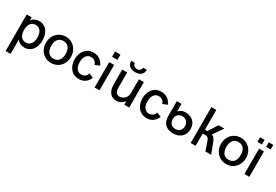

<svg xmlns="http://www.w3.org/2000/svg" viewBox="63 -1836 4592 3196"><g transform="rotate(30 2358.5 -238.0)"><path d="M77.1 -487.8H172.4V-429.2Q197.8 -463.4 234.9 -480.7Q272 -498 318.8 -498Q381.3 -498 427.2 -464.1Q473.1 -430.2 497.1 -372.3Q521 -314.5 521 -244.1Q521 -173.8 497.1 -116Q473.1 -58.1 427.2 -24.2Q381.3 9.8 318.8 9.8Q271.5 9.8 234.1 -7.8Q196.8 -25.4 172.4 -58.6V213.9H77.1ZM424.3 -243.7Q424.3 -291 410.2 -329.6Q396 -368.2 366.9 -390.9Q337.9 -413.6 294.9 -413.6Q252 -413.6 223.1 -390.9Q194.3 -368.2 180.7 -329.8Q167 -291.5 167 -243.7Q167 -196.3 180.7 -158.2Q194.3 -120.1 223.1 -97.9Q252 -75.7 294.9 -75.7Q337.9 -75.7 366.9 -98.1Q396 -120.6 410.2 -158.4Q424.3 -196.3 424.3 -243.7Z M588.9 -242.2Q588.9 -311 619.1 -368.9Q649.4 -426.8 704.1 -460.4Q758.8 -494.1 829.1 -494.1Q898.9 -494.1 953.6 -460.2Q1008.3 -426.3 1038.8 -368.7Q1069.3 -311 1069.3 -242.2Q1069.3 -172.9 1038.8 -115.2Q1008.3 -57.6 953.6 -23.9Q898.9 9.8 829.1 9.8Q758.8 9.8 704.1 -23.9Q649.4 -57.6 619.1 -115.2Q588.9 -172.9 588.9 -242.2ZM967.8 -242.2Q967.8 -289.6 953.4 -327.6Q939 -365.7 908 -388.7Q877 -411.6 829.1 -411.6Q781.2 -411.6 750.2 -388.7Q719.2 -365.7 704.8 -327.4Q690.4 -289.1 690.4 -242.2Q690.4 -195.3 704.8 -157Q719.2 -118.7 750.2 -95.7Q781.2 -72.8 829.1 -72.8Q877 -72.8 908 -95.7Q939 -118.7 953.4 -156.7Q967.8 -194.8 967.8 -242.2Z M1140.6 -243.2Q1140.6 -310.1 1165.8 -367.9Q1190.9 -425.8 1241.2 -460.9Q1291.5 -496.1 1362.8 -496.1Q1431.2 -496.1 1483.2 -460.2Q1535.2 -424.3 1562.5 -361.8L1473.1 -325.2Q1462.4 -365.2 1433.1 -387.7Q1403.8 -410.2 1362.8 -410.2Q1319.3 -410.2 1291 -386.2Q1262.7 -362.3 1249.8 -324.5Q1236.8 -286.6 1236.8 -243.2Q1236.8 -198.7 1249.5 -160.9Q1262.2 -123 1290.5 -99.4Q1318.8 -75.7 1362.8 -75.7Q1402.8 -75.7 1432.6 -98.6Q1462.4 -121.6 1473.1 -160.6L1557.1 -127Q1534.2 -62.5 1483.4 -26.4Q1432.6 9.8 1363.8 9.8Q1292 9.8 1241.7 -25.1Q1191.4 -60.1 1166 -117.9Q1140.6 -175.8 1140.6 -243.2Z M1659.2 -588.4V-689.5H1763.2V-588.4ZM1663.1 0V-487.8H1757.3V0Z M1968.8 -689.9H2039.6Q2039.6 -657.2 2062.5 -637.7Q2085.4 -618.2 2119.1 -618.2Q2153.3 -618.2 2175.8 -637.7Q2198.2 -657.2 2198.2 -689.9H2269.5Q2269.5 -626 2229.5 -592Q2189.5 -558.1 2119.1 -558.1Q2048.3 -558.1 2008.5 -592.3Q1968.8 -626.5 1968.8 -689.9ZM1912.6 -199.2V-487.8H2007.8V-201.7Q2007.8 -75.2 2098.1 -75.2Q2134.3 -75.2 2165.5 -94.7Q2196.8 -114.3 2215.3 -146Q2233.9 -177.7 2233.9 -212.9V-487.8H2329.1V0H2233.9V-70.3Q2212.4 -35.6 2172.6 -12.2Q2132.8 11.2 2086.4 11.2Q2026.9 11.2 1987.8 -17.8Q1948.7 -46.9 1930.7 -94.5Q1912.6 -142.1 1912.6 -199.2Z M2442.9 -243.2Q2442.9 -310.1 2468 -367.9Q2493.2 -425.8 2543.5 -460.9Q2593.8 -496.1 2665 -496.1Q2733.4 -496.1 2785.4 -460.2Q2837.4 -424.3 2864.7 -361.8L2775.4 -325.2Q2764.6 -365.2 2735.4 -387.7Q2706.1 -410.2 2665 -410.2Q2621.6 -410.2 2593.3 -386.2Q2564.9 -362.3 2552 -324.5Q2539.1 -286.6 2539.1 -243.2Q2539.1 -198.7 2551.8 -160.9Q2564.5 -123 2592.8 -99.4Q2621.1 -75.7 2665 -75.7Q2705.1 -75.7 2734.9 -98.6Q2764.6 -121.6 2775.4 -160.6L2859.4 -127Q2836.4 -62.5 2785.6 -26.4Q2734.9 9.8 2666 9.8Q2594.2 9.8 2543.9 -25.1Q2493.7 -60.1 2468.3 -117.9Q2442.9 -175.8 2442.9 -243.2Z M2962.9 -199.7V-487.8H3053.2V-342.8Q3106.4 -399.4 3179.7 -399.4Q3244.1 -399.4 3292.5 -374.8Q3340.8 -350.1 3367.2 -304Q3393.6 -257.8 3393.6 -194.8Q3393.6 -131.8 3365.2 -85.7Q3336.9 -39.6 3286.4 -14.9Q3235.8 9.8 3170.9 9.8Q3107.9 9.8 3061 -14.9Q3014.2 -39.6 2988.5 -86.7Q2962.9 -133.8 2962.9 -199.7ZM3289.6 -194.8Q3289.6 -227.5 3275.4 -255.4Q3261.2 -283.2 3234.1 -300Q3207 -316.9 3170.9 -316.9Q3136.2 -316.9 3110.1 -302.5Q3084 -288.1 3069.3 -262.9Q3054.7 -237.8 3053.2 -206.5V-186.5Q3054.7 -153.3 3069.1 -127.4Q3083.5 -101.6 3109.6 -87.2Q3135.7 -72.8 3170.9 -72.8Q3207.5 -72.8 3234.4 -88.4Q3261.2 -104 3275.4 -131.8Q3289.6 -159.7 3289.6 -194.8Z M3510.3 -689.5H3605V-310.1H3652.8L3764.2 -487.8H3876L3742.7 -294.9Q3767.1 -294.9 3788.1 -270.8Q3809.1 -246.6 3821.3 -216.8L3904.3 0H3793L3733.4 -173.8Q3722.7 -204.6 3705.8 -220.5Q3689 -236.3 3661.1 -236.3H3605V0H3510.3Z M3954.1 -242.2Q3954.1 -311 3984.4 -368.9Q4014.6 -426.8 4069.3 -460.4Q4124 -494.1 4194.3 -494.1Q4264.2 -494.1 4318.8 -460.2Q4373.5 -426.3 4404.1 -368.7Q4434.6 -311 4434.6 -242.2Q4434.6 -172.9 4404.1 -115.2Q4373.5 -57.6 4318.8 -23.9Q4264.2 9.8 4194.3 9.8Q4124 9.8 4069.3 -23.9Q4014.6 -57.6 3984.4 -115.2Q3954.1 -172.9 3954.1 -242.2ZM4333 -242.2Q4333 -289.6 4318.6 -327.6Q4304.2 -365.7 4273.2 -388.7Q4242.2 -411.6 4194.3 -411.6Q4146.5 -411.6 4115.5 -388.7Q4084.5 -365.7 4070.1 -327.4Q4055.7 -289.1 4055.7 -242.2Q4055.7 -195.3 4070.1 -157Q4084.5 -118.7 4115.5 -95.7Q4146.5 -72.8 4194.3 -72.8Q4242.2 -72.8 4273.2 -95.7Q4304.2 -118.7 4318.6 -156.7Q4333 -194.8 4333 -242.2Z M4462.9 -571.8V-659.7H4550.3V-571.8ZM4629.9 -571.8V-659.7H4717.3V-571.8ZM4543.5 0V-487.8H4637.2V0Z"/></g></svg>

Font: Acari Sans Medium
Style: Regular
Weight: 500
Designer: Alfredo Marco Pradil and Stefan Peev
Foundry: Hanken Design Co.
Version: Version 1.045